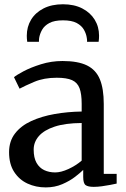

<svg xmlns="http://www.w3.org/2000/svg" viewBox="-20 -846 576 878"><path d="M189 11Q144 11 106 -6.5Q68 -24 44.8 -59.8Q21.5 -95.5 21.5 -150Q21.5 -200.5 48.8 -235.8Q76 -271 123 -292.5Q170 -314 229.5 -324.5Q289 -335 353.5 -336V-371.5Q353.5 -416.5 343.8 -442.5Q334 -468.5 309.5 -479.5Q285 -490.5 239.5 -490.5Q181 -490.5 137.2 -472Q93.5 -453.5 69.5 -440.5L44 -493Q54 -502 87.2 -519.8Q120.5 -537.5 167.5 -552.2Q214.5 -567 266 -567Q336.5 -567 377.8 -546.8Q419 -526.5 436.8 -483.2Q454.5 -440 454.5 -370.5V-51H513.5V-6.5Q502.5 -4 484.2 -0.5Q466 3 445.8 5.8Q425.5 8.5 408.5 8.5Q382.5 8.5 371.5 0.5Q360.5 -7.5 360.5 -37V-69Q348 -56.5 323.5 -37.5Q299 -18.5 264.8 -3.8Q230.5 11 189 11ZM232.5 -57.5Q259 -57.5 293.2 -73.2Q327.5 -89 353.5 -111.5V-283.5Q278.5 -283 230 -267Q181.5 -251 157.8 -223.8Q134 -196.5 134 -162Q134 -124.5 147 -101.5Q160 -78.5 182.2 -68Q204.5 -57.5 232.5 -57.5ZM268 -826.5Q319 -826.5 356 -807.5Q393 -788.5 413 -756Q433 -723.5 433 -682.5Q433 -676.5 432.5 -668.8Q432 -661 431 -655H378Q378.5 -658 378.2 -662.5Q378 -667 377 -672Q374.5 -691 364 -709.8Q353.5 -728.5 330.8 -740.8Q308 -753 268 -753Q228.5 -753 205.8 -740.8Q183 -728.5 172.5 -709.8Q162 -691 159 -672Q158.5 -667 158.2 -662.5Q158 -658 158 -655H104.5Q103.5 -661 103 -668.8Q102.5 -676.5 102.5 -682.5Q102.5 -723.5 122.2 -756Q142 -788.5 179.2 -807.5Q216.5 -826.5 268 -826.5Z"/></svg>

Font: Merriweather Light 18pt
Style: Regular
Weight: 400
Version: Version 2.100